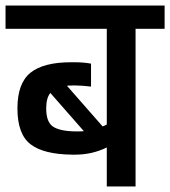

<svg xmlns="http://www.w3.org/2000/svg" viewBox="-30 -674 615 694"><path d="M-10 -654H565V-570H460V0H356V-141Q303 -115 242 -115H231Q128 -116 80.5 -152.5Q33 -189 33 -282Q33 -373 80 -411Q127 -449 227 -449H239Q272 -449 299 -444V-361Q265 -365 245 -365H233Q219 -365 212 -364L341 -217Q351 -221 356 -224V-570H-10ZM242 -199H253Q267 -199 273 -200L152 -338Q137 -320 137 -282Q137 -233 161.5 -216.5Q186 -200 242 -199Z"/></svg>

Font: Biryani DemiBold
Style: Regular
Weight: 600
Designer: Dan Reynolds and Mathieu Réguer
Foundry: Dan Reynolds and Mathieu Réguer
Version: Version 1.003;PS 001.003;hotconv 1.0.70;makeotf.lib2.5.58329